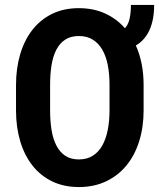

<svg xmlns="http://www.w3.org/2000/svg" viewBox="-20 -754 649 784"><path d="M566.4 -303.2Q566.4 -234.9 548.3 -177.2Q530.3 -119.6 496.1 -78.1Q461.9 -36.6 412.8 -13.4Q363.8 9.8 302.2 9.8Q240.7 9.8 192.9 -13.4Q145 -36.6 112.3 -78.4Q79.6 -120.1 62.5 -177.5Q45.4 -234.9 45.4 -303.2V-406.7Q45.4 -475.1 62.5 -532.7Q79.6 -590.3 112.3 -632.1Q145 -673.8 192.6 -697.3Q240.2 -720.7 301.8 -720.7Q361.3 -720.7 408.7 -699.2Q456.1 -677.7 490.2 -638.7Q502.9 -651.9 508.8 -676Q514.6 -700.2 514.6 -733.9H609.4Q609.4 -672.9 590.3 -631.1Q571.3 -589.4 534.7 -568.4Q566.4 -498 566.4 -406.7ZM427.2 -407.7Q427.2 -451.2 420.2 -487.8Q413.1 -524.4 397.9 -550.8Q382.8 -577.1 359.1 -592Q335.4 -606.9 301.8 -606.9Q268.6 -606.9 246.1 -592Q223.6 -577.1 210 -550.8Q196.3 -524.4 190.4 -487.8Q184.6 -451.2 184.6 -407.7V-303.2Q184.6 -260.3 190.4 -223.6Q196.3 -187 210 -160.2Q223.6 -133.3 246.1 -118.2Q268.6 -103 302.2 -103Q335.4 -103 359.1 -118.2Q382.8 -133.3 397.7 -159.9Q412.6 -186.5 419.9 -223.1Q427.2 -259.8 427.2 -303.2Z"/></svg>

Font: Roboto Mono
Style: Bold
Weight: 700
Designer: Google
Version: Version 2.000985; 2015; ttfautohint (v1.3)